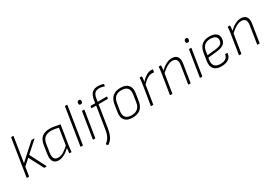

<svg xmlns="http://www.w3.org/2000/svg" viewBox="47 -1768 4326 3033"><g transform="rotate(-30 2209.5 -251.0)"><path d="M61 0Q55 0 56 -7L162 -676Q164 -683 169 -683H200Q208 -683 206 -676L155 -357Q150 -324 145 -291Q140 -258 134 -224H135Q159 -246 182.5 -268Q206 -290 230 -311L417 -479Q421 -482 425 -482H469Q473 -482 473.5 -480Q474 -478 471 -475L271 -297L419 -7Q421 -4 419.5 -2Q418 0 414 0H379Q373 0 372 -4L236 -265L125 -166L100 -7Q99 -3 97.5 -1.5Q96 0 92 0Z M638 12Q589 12 561.5 -9Q534 -30 525 -70.5Q516 -111 525 -167L549 -320Q565 -415 618 -454.5Q671 -494 759 -494Q806 -494 848.5 -484Q891 -474 942 -467L886 -115Q881 -81 878.5 -55.5Q876 -30 874 -6Q874 0 868 0H839Q833 0 833 -6Q835 -26 837 -48Q839 -70 841 -92Q786 -40 735.5 -14Q685 12 638 12ZM651 -29Q695 -29 740.5 -54.5Q786 -80 846 -134L893 -434Q860 -442 824.5 -448Q789 -454 759 -454Q690 -454 647.5 -422Q605 -390 592 -315L569 -166Q559 -100 577.5 -64.5Q596 -29 651 -29Z M1043 0Q1037 0 1038 -7L1144 -676Q1146 -683 1151 -683H1182Q1190 -683 1188 -676L1082 -7Q1081 -3 1079.5 -1.5Q1078 0 1074 0Z M1269 0Q1263 0 1264 -7L1339 -475Q1340 -482 1347 -482H1376Q1384 -482 1383 -475L1308 -7Q1307 0 1300 0ZM1377 -580Q1360 -580 1353 -589Q1346 -598 1347 -613L1348 -621Q1350 -637 1358.5 -645.5Q1367 -654 1384 -654Q1400 -654 1407 -645Q1414 -636 1413 -621L1412 -613Q1410 -597 1401.5 -588.5Q1393 -580 1377 -580Z M1627 -482H1792Q1798 -482 1797 -475L1792 -448Q1791 -442 1785 -442H1621L1557 -36Q1548 16 1534 58Q1520 100 1496.5 132.5Q1473 165 1437 191Q1433 195 1428 191L1407 170Q1402 165 1408 160Q1438 136 1459 107.5Q1480 79 1493 43Q1506 7 1513 -40L1577 -442H1496Q1489 -442 1490 -449L1495 -476Q1497 -482 1502 -482H1583L1592 -542Q1605 -621 1643.5 -658Q1682 -695 1756 -695Q1780 -695 1805.5 -690.5Q1831 -686 1849 -678Q1855 -676 1853 -669L1850 -642Q1849 -636 1842 -638Q1823 -646 1801 -650.5Q1779 -655 1755 -655Q1698 -655 1672 -627.5Q1646 -600 1636 -539Z M1983 12Q1890 12 1846 -37.5Q1802 -87 1816 -179L1838 -317Q1852 -405 1904.5 -449.5Q1957 -494 2048 -494Q2140 -494 2185 -445Q2230 -396 2216 -305L2195 -168Q2181 -78 2128.5 -33Q2076 12 1983 12ZM1988 -29Q2059 -29 2100 -65Q2141 -101 2151 -171L2171 -301Q2183 -377 2149.5 -415.5Q2116 -454 2043 -454Q1972 -454 1932 -418Q1892 -382 1881 -311L1860 -181Q1848 -107 1880.5 -68Q1913 -29 1988 -29Z M2327 0Q2321 0 2322 -7L2380 -368Q2385 -395 2387.5 -422.5Q2390 -450 2391 -476Q2391 -482 2398 -482H2428Q2434 -482 2434 -476Q2433 -455 2430.5 -429Q2428 -403 2423 -375L2421 -351L2366 -7Q2365 -3 2363.5 -1.5Q2362 0 2358 0ZM2407 -328 2414 -374Q2438 -403 2469.5 -430.5Q2501 -458 2536 -476Q2571 -494 2605 -494Q2626 -494 2635 -491Q2638 -490 2638.5 -488Q2639 -486 2639 -483Q2638 -474 2636 -463.5Q2634 -453 2632 -444Q2630 -437 2623 -440Q2618 -441 2610 -441.5Q2602 -442 2590 -442Q2558 -442 2526.5 -426.5Q2495 -411 2465 -384.5Q2435 -358 2407 -328Z M3008 0Q3001 0 3003 -7L3053 -326Q3073 -454 2969 -454Q2938 -454 2904.5 -440Q2871 -426 2834.5 -399.5Q2798 -373 2756 -335L2764 -380Q2818 -433 2873 -463.5Q2928 -494 2983 -494Q3050 -494 3081 -453.5Q3112 -413 3098 -328L3047 -7Q3045 0 3039 0ZM2675 0Q2669 0 2670 -7L2727 -367Q2732 -394 2735 -424Q2738 -454 2739 -476Q2739 -482 2746 -482H2776Q2781 -482 2782 -476Q2782 -463 2780.5 -445.5Q2779 -428 2777 -410Q2775 -392 2773 -376L2771 -363L2714 -7Q2713 -3 2711.5 -1.5Q2710 0 2706 0Z M3221 0Q3215 0 3216 -7L3291 -475Q3292 -482 3299 -482H3328Q3336 -482 3335 -475L3260 -7Q3259 0 3252 0ZM3329 -580Q3312 -580 3305 -589Q3298 -598 3299 -613L3300 -621Q3302 -637 3310.5 -645.5Q3319 -654 3336 -654Q3352 -654 3359 -645Q3366 -636 3365 -621L3364 -613Q3362 -597 3353.5 -588.5Q3345 -580 3329 -580Z M3603 12Q3514 12 3470.5 -37Q3427 -86 3441 -176L3463 -317Q3478 -406 3529 -450Q3580 -494 3668 -494Q3746 -494 3787 -463Q3828 -432 3828 -375Q3828 -310 3786.5 -274.5Q3745 -239 3656 -229L3490 -211L3484 -171Q3474 -102 3506 -65.5Q3538 -29 3608 -29Q3668 -29 3703.5 -52.5Q3739 -76 3745 -121Q3745 -127 3751 -127H3784Q3789 -127 3789 -121Q3785 -79 3762.5 -49Q3740 -19 3699.5 -3.5Q3659 12 3603 12ZM3497 -251 3651 -267Q3722 -275 3752 -299Q3782 -323 3782 -372Q3782 -411 3751 -432.5Q3720 -454 3664 -454Q3596 -454 3556.5 -419.5Q3517 -385 3507 -319Z M4267 0Q4260 0 4262 -7L4312 -326Q4332 -454 4228 -454Q4197 -454 4163.5 -440Q4130 -426 4093.5 -399.5Q4057 -373 4015 -335L4023 -380Q4077 -433 4132 -463.5Q4187 -494 4242 -494Q4309 -494 4340 -453.5Q4371 -413 4357 -328L4306 -7Q4304 0 4298 0ZM3934 0Q3928 0 3929 -7L3986 -367Q3991 -394 3994 -424Q3997 -454 3998 -476Q3998 -482 4005 -482H4035Q4040 -482 4041 -476Q4041 -463 4039.5 -445.5Q4038 -428 4036 -410Q4034 -392 4032 -376L4030 -363L3973 -7Q3972 -3 3970.5 -1.5Q3969 0 3965 0Z"/></g></svg>

Font: Sofia Sans ExtraLight
Style: Italic
Weight: 250
Italic angle: -9°
Version: Version 4.100-B